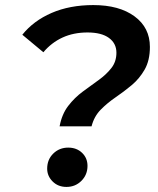

<svg xmlns="http://www.w3.org/2000/svg" viewBox="-20 -730 621 757"><path d="M215 -232Q224 -280 249 -312.5Q274 -345 306.5 -369Q339 -393 369 -414.5Q399 -436 419 -461.5Q439 -487 439 -522Q439 -559 409.5 -580.5Q380 -602 325 -602Q270 -602 226.5 -582Q183 -562 151 -524L68 -593Q112 -648 183.5 -679Q255 -710 348 -710Q450 -710 510.5 -665.5Q571 -621 571 -545Q571 -492 550.5 -456Q530 -420 499.5 -394.5Q469 -369 436 -346.5Q403 -324 377 -297.5Q351 -271 341 -232ZM242 7Q209 7 187.5 -14.5Q166 -36 166 -65Q166 -101 190 -124.5Q214 -148 249 -148Q282 -148 303.5 -127.5Q325 -107 325 -76Q325 -41 301 -17Q277 7 242 7Z"/></svg>

Font: Montserrat SemiBold
Style: Italic
Weight: 600
Italic angle: -11.3°
Designer: Julieta Ulanovsky
Foundry: Julieta Ulanovsky
Version: Version 9.000; ttfautohint (v1.8.4.7-5d5b)